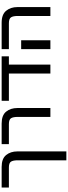

<svg xmlns="http://www.w3.org/2000/svg" viewBox="733 -1365 826 2332"><g transform="rotate(-90 1146.0 -199.0)"><path d="M473 -401V194H365V-397Q365 -452 349 -478Q333 -504 278 -504H34V-592H284Q385 -592 429 -537.5Q473 -483 473 -401Z M1000 -401V0H892V-397Q892 -452 876 -478Q860 -504 805 -504H561V-592H811Q912 -592 956 -537.5Q1000 -483 1000 -401Z M1628 -504H1527V0H1419V-504H1088V-592H1628Z M2226 -401V0H2118V-397Q2118 -452 2101.5 -478Q2085 -504 2030 -504H1715V-592H2036Q2137 -592 2181.5 -537Q2226 -482 2226 -401ZM1715 0V-355H1823V0Z"/></g></svg>

Font: LT Superior Semi-bold
Style: Regular
Weight: 600
Designer: Daniel Lyons
Foundry: LyonsType
Version: Version 1.0